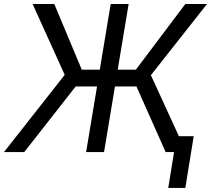

<svg xmlns="http://www.w3.org/2000/svg" viewBox="-38 -747 1037 943"><path d="M279.8 -379.3 122.2 -727.3H228.7L363.6 -404.8H452.1L505.7 -727.3H593.8L540.1 -404.8H629.3L872.2 -727.3H978.7L703.1 -377.8L840.6 -78.1H913.4L872.2 176.1H788.4L816.8 0H775.6L632.1 -322.4H526.6L473 0H384.9L438.6 -322.4H333.8L81 0H-18.5Z"/></svg>

Font: Inter P
Style: Italic
Weight: 400
Italic angle: -9.40001°
Designer: Rasmus Andersson
Foundry: rsms
Version: Version 3.018;git-588b23468